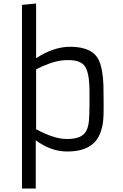

<svg xmlns="http://www.w3.org/2000/svg" viewBox="-20 -859 706 1101"><path d="M185.1 -54.2V222.2H106V-831.1L187 -838.9V-525.4Q288.1 -590.8 382.3 -590.8Q513.2 -590.8 548.3 -510.3Q570.3 -459.5 573.2 -367.7Q574.2 -323.2 574.2 -270V-231Q574.2 -164.1 565.7 -130.4Q557.1 -96.7 543.9 -72.5Q530.8 -48.3 507.8 -30.3Q458 9.8 365.2 9.8Q272.5 9.8 185.1 -54.2ZM187 -118.2Q290.5 -62 361.3 -62H367.2Q450.7 -62 474.6 -108.4Q487.3 -131.8 490.2 -169.4Q493.2 -207 493.2 -259.8V-330.1Q493.2 -439 468.3 -476.6Q443.8 -514.2 375.5 -514.2H363.3Q302.2 -514.2 221.7 -478Q200.7 -468.8 187 -460.9Z"/></svg>

Font: Armata
Style: Regular
Weight: 400
Designer: Viktoriya Grabowska
Foundry: Viktoriya Grabowska
Version: Version 1.003